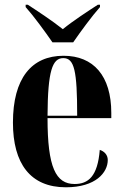

<svg xmlns="http://www.w3.org/2000/svg" viewBox="-20 -786 525 816"><path d="M203 -606H291C322 -651 371 -718 405 -756V-766H396C356 -740 291 -698 247 -662C202 -698 138 -740 98 -766H89V-756C123 -718 172 -651 203 -606ZM260 10C387 10 438 -53 438 -106C438 -128 423 -143 404 -149C395 -36 355 -4 297 -4C217 -4 182 -75 182 -284H453V-306C453 -464 377 -549 250 -549C114 -549 35 -453 35 -265C35 -91 109 10 260 10ZM308 -294H182C183 -486 203 -539 249 -539C296 -539 308 -486 308 -294Z"/></svg>

Font: Noto Serif Display ExtraCondensed ExtraBold
Style: Regular
Weight: 800
Width: 2
Designer: Monotype Design Team
Foundry: Monotype Imaging Inc.
Version: Version 2.009